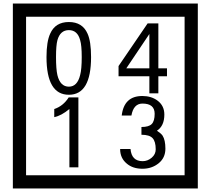

<svg xmlns="http://www.w3.org/2000/svg" viewBox="-20 -980 1195 1090"><path d="M1103 90H53V-960H1103ZM1028 15V-885H128V15ZM497 -656Q497 -442 371 -442Q244 -442 244 -656Q244 -744 265 -789Q294 -855 371 -855Q448 -855 477 -789Q497 -745 497 -656ZM444 -656Q444 -723 435 -752Q420 -809 371 -809Q322 -809 306 -752Q298 -723 298 -656Q298 -587 306 -553Q322 -488 371 -488Q419 -488 435 -554Q444 -587 444 -656ZM928 -547H879V-450H828V-547H653V-605L818 -847H879V-592H928ZM828 -592V-787L697 -592ZM425 -30H374V-361Q328 -323 288 -315V-361Q339 -378 370 -427H425ZM919 -136Q919 -84 880.5 -53Q842 -22 789 -22Q734 -22 700 -51Q662 -82 662 -134H721Q727 -65 790 -65Q818 -65 841 -84.5Q864 -104 864 -132Q864 -177 846 -196Q828 -215 783 -215V-259Q825 -259 841.5 -276Q858 -293 858 -334Q858 -392 789 -392Q738 -392 726 -324H671Q684 -435 788 -435Q839 -435 874 -409Q913 -380 913 -330Q913 -265 871 -238Q895 -222 903 -210Q919 -185 919 -136Z"/></svg>

Font: Unicode BMP Fallback SIL
Style: Regular
Weight: 400
Foundry: NRSI, SIL International
Version: Version 5.1 Based on Unicode 5.1